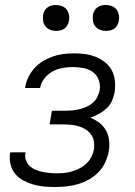

<svg xmlns="http://www.w3.org/2000/svg" viewBox="-20 -742 540 770"><path d="M202 8Q179 8 157 6Q135 4 114 -2Q93 -8 74 -18Q55 -28 41.5 -44Q28 -60 22.5 -81.5Q17 -103 20 -125L21 -131H82V-128Q79 -113 84 -99.5Q89 -86 99 -76.5Q109 -67 122 -61.5Q135 -56 149 -53Q163 -50 177.5 -48.5Q192 -47 206 -47Q222 -47 238 -48.5Q254 -50 269 -54.5Q284 -59 299.5 -67Q315 -75 327 -86.5Q339 -98 346.5 -113Q354 -128 357 -144Q359 -160 356.5 -175.5Q354 -191 345 -203Q336 -215 323.5 -223Q311 -231 296 -235.5Q281 -240 265.5 -241.5Q250 -243 234 -243H179L188 -298H243Q257 -298 271.5 -299.5Q286 -301 300 -304.5Q314 -308 327.5 -314Q341 -320 352.5 -330Q364 -340 370.5 -353.5Q377 -367 380 -381Q383 -403 375.5 -422.5Q368 -442 352 -453.5Q336 -465 315 -469Q294 -473 272 -473Q252 -473 231.5 -469.5Q211 -466 192 -456Q173 -446 159 -428.5Q145 -411 141 -391V-389H80L81 -392Q84 -413 94 -433Q104 -453 119 -469.5Q134 -486 153.5 -497.5Q173 -509 193.5 -516Q214 -523 235 -525.5Q256 -528 277 -528Q300 -528 322 -525Q344 -522 364 -514Q384 -506 401 -492.5Q418 -479 428 -460.5Q438 -442 440.5 -419.5Q443 -397 440 -374Q437 -356 429.5 -338.5Q422 -321 407.5 -307.5Q393 -294 376 -285Q359 -276 342 -270Q362 -262 378.5 -249.5Q395 -237 405 -219Q415 -201 417.5 -179Q420 -157 416 -135Q412 -113 402 -91Q392 -69 375 -51.5Q358 -34 336.5 -22Q315 -10 292.5 -3.5Q270 3 247 5.5Q224 8 202 8ZM405 -618Q392 -618 381 -622.5Q370 -627 362.5 -636Q355 -645 353 -657.5Q351 -670 353 -683Q354 -691 359 -699.5Q364 -708 371.5 -713Q379 -718 387.5 -720Q396 -722 404 -722Q417 -722 428.5 -717.5Q440 -713 447 -704Q454 -695 456.5 -682.5Q459 -670 456 -657Q455 -649 450 -640.5Q445 -632 438 -627Q431 -622 422 -620Q413 -618 405 -618ZM205 -618Q192 -618 181 -622.5Q170 -627 162.5 -636Q155 -645 153 -657.5Q151 -670 153 -683Q154 -691 159 -699.5Q164 -708 171.5 -713Q179 -718 187.5 -720Q196 -722 204 -722Q217 -722 228.5 -717.5Q240 -713 247 -704Q254 -695 256.5 -682.5Q259 -670 256 -657Q255 -649 250 -640.5Q245 -632 238 -627Q231 -622 222 -620Q213 -618 205 -618Z"/></svg>

Font: Iosevka Term Curly Lt Obl
Style: Regular
Weight: 300
Italic angle: -9°
Designer: Belleve Invis
Foundry: Belleve Invis
Version: Version 32.3.0